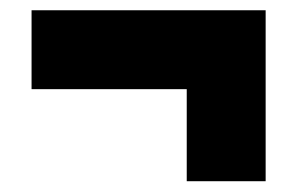

<svg xmlns="http://www.w3.org/2000/svg" viewBox="-20 -482 565 365"><path d="M335 -312.5H40V-462.5H485V-137.5H335Z"/></svg>

Font: Urbanist
Style: Regular
Weight: 400
Designer: Corey Hu
Foundry: Corey Hu
Version: Version 1.2; befe77262ef67d88f1d94aa3d2e49ef1327b4483